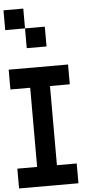

<svg xmlns="http://www.w3.org/2000/svg" viewBox="-70 -1166 639 1208"><g transform="rotate(-5 250.0 -562.5)"><path d="M0 0V-125H125V-625H0V-750H375V-625H250V-125H375V0ZM0 -1000V-1125H125V-1000ZM125 -875V-1000H250V-875Z"/></g></svg>

Font: GalmuriMono7 Regular
Style: Regular
Weight: 400
Designer: Lee Minseo (quiple)
Version: Version 2.399;hotconv 1.1.1;makeotfexe 2.6.0 DEVELOPMENT